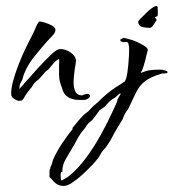

<svg xmlns="http://www.w3.org/2000/svg" viewBox="-20 -345 573 634"><path d="M44 -12Q37 -12 27.5 -18Q18 -24 17 -32Q16 -51 23.5 -78.5Q31 -106 43 -136Q55 -166 68 -192.5Q81 -219 90 -236Q95 -246 98.5 -255.5Q102 -265 109 -274Q117 -274 129.5 -270Q142 -266 152.5 -260Q163 -254 163 -246Q163 -237 152.5 -226.5Q142 -216 136 -209Q115 -185 93.5 -158.5Q72 -132 60 -102Q57 -95 55.5 -88Q54 -81 50 -75Q49 -72 47 -69Q45 -66 45 -62L44 -51Q52 -60 69.5 -80Q87 -100 107.5 -122.5Q128 -145 146 -162Q164 -179 171 -181Q175 -183 179 -183Q197 -183 213.5 -171.5Q230 -160 231 -145Q231 -141 229.5 -132Q228 -123 227 -118Q226 -108 224.5 -96.5Q223 -85 223 -73Q223 -55 229 -42.5Q235 -30 251 -30Q255 -32 260.5 -33.5Q266 -35 270 -35Q275 -35 277 -29Q277 -23 270 -19Q263 -15 258 -15H245Q238 -15 232 -15.5Q226 -16 220 -18Q210 -20 201 -27Q192 -34 187 -47Q182 -62 178.5 -73Q175 -84 175 -100V-128Q175 -135 175.5 -141Q176 -147 175 -150Q166 -147 156 -135Q146 -123 140 -116Q136 -112 133 -111L130 -108Q126 -104 120 -96.5Q114 -89 109 -84Q106 -81 104 -80L99 -76L92 -69Q86 -58 78.5 -49.5Q71 -41 64 -30Q62 -28 62 -27L60 -23Q57 -18 54 -15Q51 -12 44 -12ZM475 -253Q465 -253 451.5 -255.5Q438 -258 436 -273Q436 -275 443.5 -283Q451 -291 459.5 -299Q468 -307 470 -309Q472 -311 478.5 -316Q485 -321 491.5 -324Q498 -327 500 -323Q501 -322 501 -309V-295Q501 -293 499 -291Q498 -291 494.5 -289.5Q491 -288 491 -287L492 -286Q494 -285 496 -282Q498 -279 496 -277Q492 -270 486 -261.5Q480 -253 475 -253ZM190 269Q171 269 157 254L153 249L143 239Q144 233 143.5 224Q143 215 147 210L146 208Q151 200 152.5 192Q154 184 158 176Q170 151 186 127Q202 103 220 81L219 78Q228 67 236.5 56.5Q245 46 255 36Q260 31 266 27Q272 23 276 18Q280 14 286 7.5Q292 1 296 -1Q297 -3 298 -3.5Q299 -4 300 -5Q302 -7 303 -7.5Q304 -8 305 -9Q330 -35 361 -56Q364 -58 377.5 -66.5Q391 -75 392 -76Q398 -85 401 -108Q404 -131 405.5 -155.5Q407 -180 406 -191Q405 -198 404 -201Q403 -204 401 -205Q400 -207 395 -206.5Q390 -206 388 -206Q384 -206 378 -209L377 -214L387 -220Q395 -219 403 -216.5Q411 -214 419 -212Q425 -210 436.5 -204.5Q448 -199 458 -192.5Q468 -186 468 -180Q468 -179 466 -171.5Q464 -164 462 -156Q460 -148 460 -147Q458 -139 454 -126Q450 -113 445 -105V-104Q461 -111 474 -113Q487 -115 505 -115Q512 -115 519 -114Q526 -113 533 -109V-104Q530 -103 526 -103Q522 -102 518 -102.5Q514 -103 511 -101Q477 -91 459 -77Q441 -63 430.5 -42Q420 -21 406 9Q404 15 399.5 20.5Q395 26 392 32Q389 37 387.5 42Q386 47 383 52Q379 59 375 65Q371 71 367 78Q359 91 352 105Q345 119 336 132Q332 139 326 145.5Q320 152 315 159Q311 165 308 171Q305 177 300 182Q294 190 280.5 204Q267 218 250.5 233Q234 248 218 258.5Q202 269 190 269ZM183 251H185Q190 247 196 244Q202 241 207 237Q237 213 264 176.5Q291 140 313 100Q335 60 350 27Q353 20 360.5 4.5Q368 -11 368 -17H369Q370 -22 375 -29Q380 -36 377 -37Q371 -33 366 -28Q359 -21 353 -19Q351 -17 348.5 -15.5Q346 -14 344 -12Q339 -8 334.5 -2.5Q330 3 325 8Q321 11 314.5 15Q308 19 306 23Q302 29 297.5 34.5Q293 40 289 46Q285 52 278.5 56.5Q272 61 267 68Q263 76 256.5 83Q250 90 245 98Q238 108 232 120Q226 132 219 143Q209 160 197 180.5Q185 201 186 223H183Q180 225 180 234Q180 245 183 251Z"/></svg>

Font: Qwitcher Grypen
Style: Bold
Weight: 700
Designer: Robert E. Leuschke
Foundry: Robert E. Leuschke
Version: Version 1.100; ttfautohint (v1.8.3)